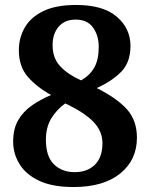

<svg xmlns="http://www.w3.org/2000/svg" viewBox="-20 -744 605 774"><path d="M276 10Q192 10 138.5 -15Q85 -40 59 -82Q33 -124 33 -173Q33 -224 53 -259Q73 -294 108 -318.5Q143 -343 186 -361Q128 -393 92 -434.5Q56 -476 56 -542Q56 -591 79.5 -632.5Q103 -674 154 -699Q205 -724 287 -724Q396 -724 451 -676.5Q506 -629 506 -559Q506 -493 469 -455Q432 -417 370 -389Q452 -348 492 -303Q532 -258 532 -189Q532 -99 464.5 -44.5Q397 10 276 10ZM307 -420Q342 -440 360 -471.5Q378 -503 378 -555Q378 -601 355 -633Q332 -665 285 -665Q241 -665 216.5 -636.5Q192 -608 192 -562Q192 -509 223.5 -476Q255 -443 307 -420ZM281 -50Q332 -50 362.5 -80Q393 -110 393 -167Q393 -216 355.5 -254Q318 -292 243 -327Q209 -303 187 -267Q165 -231 165 -181Q165 -113 197.5 -81.5Q230 -50 281 -50Z"/></svg>

Font: Noto Serif Sinhala
Style: Bold
Weight: 700
Designer: Jelle Bosma - Monotype Design Team
Foundry: Monotype Imaging Inc.
Version: Version 2.007; ttfautohint (v1.8.4.7-5d5b)